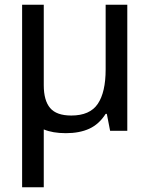

<svg xmlns="http://www.w3.org/2000/svg" viewBox="-20 -556 640 816"><path d="M521 -536V0H448L434 -72H429Q401 -28 359.5 -9Q318 10 260 10Q204 10 166 -6V240H74V-227V-536H166V-194Q166 -129 193 -97Q220 -65 283 -65Q362 -65 395.5 -114.5Q429 -164 429 -261V-536Z"/></svg>

Font: Noto Sans Mono UI
Style: Regular
Weight: 400
Monospace: yes
Designer: Monotype Design team
Foundry: Monotype Imaging Inc.
Version: Version 1.000